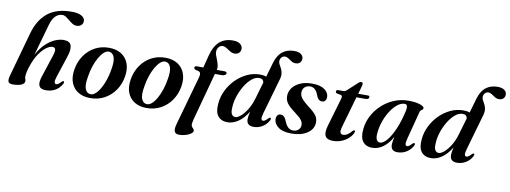

<svg xmlns="http://www.w3.org/2000/svg" viewBox="-69 -1125 4570 1722"><g transform="rotate(10 2215.5 -264.0)"><path d="M181.5 -181.5Q168.5 -145 163.5 -118.5Q158.5 -92 158.5 -78Q158.5 -65.5 162.5 -57Q166.5 -48.5 166.5 -37Q166.5 -15.5 138 -2.5Q109.5 10.5 59 10.5Q25 10.5 18.2 -8.2Q11.5 -27 23 -66.5L133.5 -464Q168.5 -591 249.2 -657.2Q330 -723.5 469 -723.5Q529 -723.5 559.5 -705.2Q590 -687 590 -658.5Q590 -637 574.5 -622Q559 -607 532 -607Q512 -607 494 -618Q476 -629 459.2 -643.5Q442.5 -658 425.8 -669.2Q409 -680.5 391 -680.5Q358 -680.5 330 -654.8Q302 -629 285.5 -569L205.5 -286Q241.5 -351 283.2 -389.5Q325 -428 366 -444.8Q407 -461.5 441 -461.5Q498.5 -461.5 510.2 -424Q522 -386.5 501 -324L437 -129Q423.5 -88.5 427.2 -73.8Q431 -59 443 -59Q452 -59 462.2 -65.5Q472.5 -72 487.5 -89Q498.5 -99.5 505.5 -96.5Q515.5 -92 505 -71.5Q485 -34.5 448 -12Q411 10.5 361 10.5Q310.5 10.5 298.2 -19.5Q286 -49.5 305 -105.5L369.5 -301.5Q385 -347.5 380.2 -365.2Q375.5 -383 352.5 -383Q329.5 -383 298 -360.5Q266.5 -338 235.2 -293Q204 -248 181.5 -181.5Z M859.5 -463Q923 -462 967.2 -434Q1011.5 -406 1031.2 -355.2Q1051 -304.5 1040 -235Q1028.5 -163.5 990.2 -107.8Q952 -52 893.2 -20.2Q834.5 11.5 761 10.5Q699.5 10 655 -17.2Q610.5 -44.5 590.2 -95Q570 -145.5 581 -215.5Q593 -290 631.8 -346.2Q670.5 -402.5 729.2 -433.5Q788 -464.5 859.5 -463ZM760.5 -24Q783.5 -22.5 806.5 -42.8Q829.5 -63 849.5 -98.5Q869.5 -134 884.8 -179Q900 -224 907.5 -272.5Q922 -350.5 908.5 -387.8Q895 -425 862 -428.5Q838.5 -430.5 815.5 -410.5Q792.5 -390.5 772 -355Q751.5 -319.5 736 -273.8Q720.5 -228 713 -178Q698.5 -99 712.8 -62.8Q727 -26.5 760.5 -24Z M1372.5 -463Q1436 -462 1480.2 -434Q1524.5 -406 1544.2 -355.2Q1564 -304.5 1553 -235Q1541.5 -163.5 1503.2 -107.8Q1465 -52 1406.2 -20.2Q1347.5 11.5 1274 10.5Q1212.5 10 1168 -17.2Q1123.5 -44.5 1103.2 -95Q1083 -145.5 1094 -215.5Q1106 -290 1144.8 -346.2Q1183.5 -402.5 1242.2 -433.5Q1301 -464.5 1372.5 -463ZM1273.5 -24Q1296.5 -22.5 1319.5 -42.8Q1342.5 -63 1362.5 -98.5Q1382.5 -134 1397.8 -179Q1413 -224 1420.5 -272.5Q1435 -350.5 1421.5 -387.8Q1408 -425 1375 -428.5Q1351.5 -430.5 1328.5 -410.5Q1305.5 -390.5 1285 -355Q1264.5 -319.5 1249 -273.8Q1233.5 -228 1226 -178Q1211.5 -99 1225.8 -62.8Q1240 -26.5 1273.5 -24Z M1637.5 -420.5Q1637.5 -436 1659.5 -436H1717L1746 -548.5Q1767 -633.5 1814 -677Q1861 -720.5 1937 -720.5Q1981.5 -720.5 2003.8 -702.8Q2026 -685 2026 -661Q2026 -637.5 2011.2 -622.5Q1996.5 -607.5 1971.5 -607.5Q1949.5 -607.5 1929.8 -619.5Q1910 -631.5 1892 -643.5Q1874 -655.5 1857 -655.5Q1837.5 -655.5 1824 -642Q1810.5 -628.5 1806 -607.5Q1802.5 -590 1809.2 -569Q1816 -548 1825.2 -525.5Q1834.5 -503 1840 -480Q1845.5 -457 1840 -435.5H1909Q1931.5 -435.5 1931.5 -421Q1931.5 -411 1921 -404Q1910.5 -397 1893.5 -397H1829.5L1712 37.5Q1704 68 1704 85.5Q1704 99 1710.8 107.2Q1717.5 115.5 1724.5 122.2Q1731.5 129 1731.5 138.5Q1731.5 151.5 1713.8 165Q1696 178.5 1667.5 187.2Q1639 196 1607 196Q1573.5 196 1564.8 174Q1556 152 1569 105.5L1694 -340.5Q1702.5 -371.5 1695.2 -384.8Q1688 -398 1657 -401.5Q1645 -406 1641.2 -410.8Q1637.5 -415.5 1637.5 -420.5Z M2388.5 -71Q2368.5 -34 2332.2 -11.8Q2296 10.5 2253 10.5Q2219.5 10.5 2204 -5Q2188.5 -20.5 2188.5 -48.5Q2188.5 -73.5 2199.5 -119.5Q2160.5 -55 2112.5 -22.2Q2064.5 10.5 2014.5 10.5Q1957.5 10.5 1927.5 -27.2Q1897.5 -65 1905.5 -142.5Q1910.5 -203 1938 -260Q1965.5 -317 2010 -362.5Q2054.5 -408 2111 -435Q2167.5 -462 2230 -462Q2263.5 -462 2287 -453L2325 -584.5Q2346 -656.5 2389 -690Q2432 -723.5 2495.5 -723.5Q2537 -723.5 2557.8 -707Q2578.5 -690.5 2578.5 -668Q2578.5 -645.5 2564.8 -631Q2551 -616.5 2525 -616.5Q2504 -616.5 2487 -627.2Q2470 -638 2454.5 -648.8Q2439 -659.5 2422 -659.5Q2404.5 -659.5 2391.8 -645.8Q2379 -632 2378 -611.5Q2377.5 -596.5 2385.8 -581.8Q2394 -567 2403.5 -549.2Q2413 -531.5 2417 -508Q2421 -484.5 2412 -452L2319 -127.5Q2308 -88.5 2310.8 -73.5Q2313.5 -58.5 2327 -58.5Q2335.5 -58.5 2345.8 -65Q2356 -71.5 2371 -88Q2382 -99 2389 -96Q2399 -91.5 2388.5 -71ZM2035 -130Q2031.5 -84.5 2043.5 -66Q2055.5 -47.5 2076 -47.5Q2097 -47.5 2125.5 -72Q2154 -96.5 2181.8 -141.2Q2209.5 -186 2227 -247L2270.5 -396.5Q2268 -412 2258.2 -421Q2248.5 -430 2227.5 -430Q2193.5 -430 2160.2 -402.2Q2127 -374.5 2099.5 -329.5Q2072 -284.5 2054.5 -232Q2037 -179.5 2035 -130Z M2608 -19Q2637 -19 2655.5 -36.2Q2674 -53.5 2674.5 -80Q2674.5 -103.5 2658.8 -124.8Q2643 -146 2597 -180.5Q2544 -219.5 2522.2 -249Q2500.5 -278.5 2501.5 -318Q2502.5 -357 2527 -390Q2551.5 -423 2596.5 -443Q2641.5 -463 2704 -463Q2779.5 -463 2817.8 -435Q2856 -407 2856.5 -369.5Q2857 -346.5 2846.5 -333.5Q2836 -320.5 2818 -320.5Q2799.5 -320.5 2786.2 -333Q2773 -345.5 2761.5 -378Q2738 -435 2691.5 -435Q2660.5 -435 2641.2 -416.5Q2622 -398 2622 -368.5Q2622 -351.5 2628.5 -335.8Q2635 -320 2653.5 -301Q2672 -282 2707 -254.5Q2761.5 -214 2780.8 -185.8Q2800 -157.5 2798 -120.5Q2795 -63 2740.5 -26.2Q2686 10.5 2598 10.5Q2516 10.5 2475.5 -21.5Q2435 -53.5 2435.5 -94Q2435.5 -114.5 2445.5 -127.5Q2455.5 -140.5 2473 -140.5Q2493.5 -140.5 2507 -126.5Q2520.5 -112.5 2532 -81.5Q2547.5 -47 2565.8 -33Q2584 -19 2608 -19Z M2973 -408 2937.5 -414.5Q2925.5 -419 2925.5 -430.5Q2925.5 -446 2947 -446H2991Q3008 -446 3023 -461L3111 -542Q3121.5 -553 3135 -553Q3150 -553 3150 -538Q3150 -528.5 3144.5 -509.5L3126 -445H3216Q3230 -445 3230 -432.5Q3230 -411 3198.5 -411H3116L3036.5 -133.5Q3023.5 -89.5 3030.2 -74.2Q3037 -59 3058 -59Q3093.5 -59 3132 -105.5Q3141 -116 3148 -115.5Q3159.5 -115.5 3155.5 -100.5Q3147 -74 3121.5 -48.5Q3096 -23 3058.2 -6.2Q3020.5 10.5 2974.5 10.5Q2920 10.5 2904.5 -21Q2889 -52.5 2908.5 -118L2981.5 -367.5Q2987.5 -388 2985.8 -396.5Q2984 -405 2973 -408Z M3631.5 -132Q3620 -88.5 3623 -73.5Q3626 -58.5 3638.5 -58.5Q3647.5 -58.5 3657.2 -65Q3667 -71.5 3682 -88Q3693.5 -99 3700.5 -96Q3710.5 -91.5 3700 -71Q3680 -34 3643.5 -11.8Q3607 10.5 3563.5 10.5Q3531 10.5 3516.5 -4.8Q3502 -20 3502 -48.5Q3502 -73.5 3513.5 -121.5Q3479 -58.5 3432.5 -24Q3386 10.5 3331.5 10.5Q3276.5 10.5 3247.2 -26.8Q3218 -64 3226 -140.5Q3231.5 -202 3260.5 -259.5Q3289.5 -317 3337.5 -362.5Q3385.5 -408 3447.8 -435Q3510 -462 3581.5 -462Q3649.5 -462 3688.2 -448Q3727 -434 3725.5 -418.5Q3725 -409.5 3718.8 -405Q3712.5 -400.5 3705.8 -395.8Q3699 -391 3696.5 -381.5ZM3357 -136Q3351.5 -87.5 3362.5 -67.5Q3373.5 -47.5 3393 -47.5Q3422.5 -47.5 3456.5 -87.8Q3490.5 -128 3521.8 -200.5Q3553 -273 3574 -369Q3586.5 -428.5 3553.5 -428.5Q3520 -428.5 3487.2 -402.5Q3454.5 -376.5 3426.8 -333.5Q3399 -290.5 3380.5 -238.8Q3362 -187 3357 -136Z M4241 -71Q4221 -34 4184.8 -11.8Q4148.5 10.5 4105.5 10.5Q4072 10.5 4056.5 -5Q4041 -20.5 4041 -48.5Q4041 -73.5 4052 -119.5Q4013 -55 3965 -22.2Q3917 10.5 3867 10.5Q3810 10.5 3780 -27.2Q3750 -65 3758 -142.5Q3763 -203 3790.5 -260Q3818 -317 3862.5 -362.5Q3907 -408 3963.5 -435Q4020 -462 4082.5 -462Q4116 -462 4139.5 -453L4177.5 -584.5Q4198.5 -656.5 4241.5 -690Q4284.5 -723.5 4348 -723.5Q4389.5 -723.5 4410.2 -707Q4431 -690.5 4431 -668Q4431 -645.5 4417.2 -631Q4403.5 -616.5 4377.5 -616.5Q4356.5 -616.5 4339.5 -627.2Q4322.5 -638 4307 -648.8Q4291.5 -659.5 4274.5 -659.5Q4257 -659.5 4244.2 -645.8Q4231.5 -632 4230.5 -611.5Q4230 -596.5 4238.2 -581.8Q4246.5 -567 4256 -549.2Q4265.5 -531.5 4269.5 -508Q4273.5 -484.5 4264.5 -452L4171.5 -127.5Q4160.5 -88.5 4163.2 -73.5Q4166 -58.5 4179.5 -58.5Q4188 -58.5 4198.2 -65Q4208.5 -71.5 4223.5 -88Q4234.5 -99 4241.5 -96Q4251.5 -91.5 4241 -71ZM3887.5 -130Q3884 -84.5 3896 -66Q3908 -47.5 3928.5 -47.5Q3949.5 -47.5 3978 -72Q4006.5 -96.5 4034.2 -141.2Q4062 -186 4079.5 -247L4123 -396.5Q4120.5 -412 4110.8 -421Q4101 -430 4080 -430Q4046 -430 4012.8 -402.2Q3979.5 -374.5 3952 -329.5Q3924.5 -284.5 3907 -232Q3889.5 -179.5 3887.5 -130Z"/></g></svg>

Font: Fraunces 72pt S000 SemiBold
Style: Italic
Weight: 600
Italic angle: -16°
Version: Version 1.000; ttfautohint (v1.8.3)